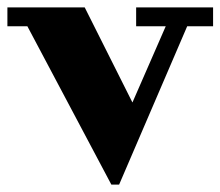

<svg xmlns="http://www.w3.org/2000/svg" viewBox="-35 -469 596 519"><path d="M-15 -449H194L323 -192L413 -398H333V-449H541V-398H471L287 30H266L39 -398H-15Z"/></svg>

Font: Bigshot One
Style: Regular
Weight: 400
Designer: Gesine Todt
Foundry: Gesine Todt
Version: Version 1.000